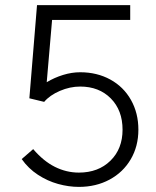

<svg xmlns="http://www.w3.org/2000/svg" viewBox="-20 -720 612 752"><path d="M65 -97 110 -136Q150 -89 195 -66.5Q240 -44 289 -44Q365 -44 412.5 -90.5Q460 -137 460 -212Q460 -288 414 -334.5Q368 -381 294 -381Q254 -381 214.5 -364Q175 -347 153 -321L95 -335L125 -700H490V-642H184L163 -398Q193 -416 227 -426.5Q261 -437 294 -437Q360 -437 412 -408.5Q464 -380 493 -328.5Q522 -277 522 -212Q522 -147 492 -96Q462 -45 409 -16.5Q356 12 289 12Q249 12 207.5 0.5Q166 -11 128.5 -35.5Q91 -60 65 -97Z"/></svg>

Font: Oak Sans Light
Style: Regular
Weight: 400
Designer: Erik Kennedy, Walven
Foundry: Erik Kennedy, Walven
Version: Version 1.100;Glyphs 3.1.2 (3151)